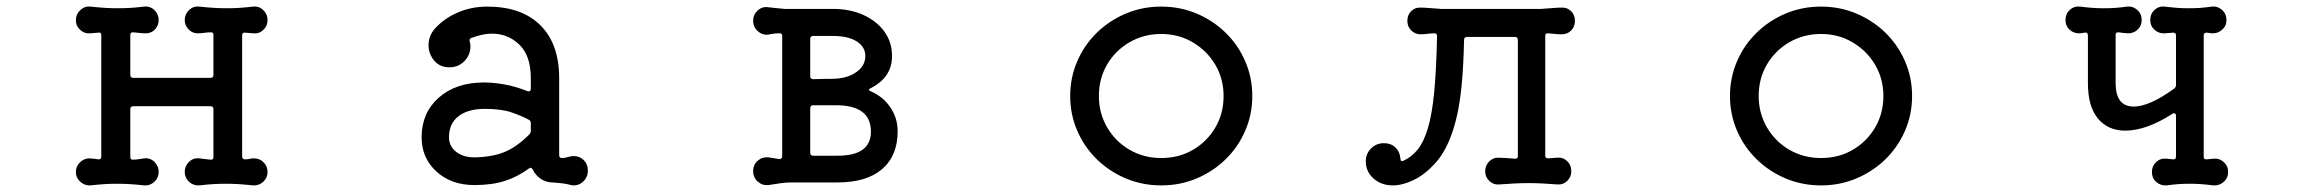

<svg xmlns="http://www.w3.org/2000/svg" viewBox="-20 -538 7040 582"><path d="M750 -58Q767 -58 779 -46Q791 -34 791 -17Q791 1 778 13Q765 25 747 24Q719 21 701 20Q683 19 666 19Q646 19 628 20Q610 21 584 24Q566 25 553 13Q540 1 540 -17Q540 -35 553 -47.5Q566 -60 584 -58Q592 -57 600.5 -56Q609 -55 618 -54H620Q627 -54 627 -62V-207Q627 -216 618 -216H384Q375 -216 375 -207V-62Q375 -54 382 -54Q392 -54 400.5 -55.5Q409 -57 417 -58Q435 -60 448 -47.5Q461 -35 461 -17Q461 1 448 13Q435 25 418 24Q390 21 371.5 20Q353 19 336 19Q316 19 298.5 20Q281 21 254 24Q237 25 223.5 13Q210 1 210 -17Q210 -34 222.5 -46Q235 -58 251 -58Q256 -58 263.5 -57Q271 -56 278 -55H280Q287 -55 287 -64V-431Q287 -441 278 -439L254 -437Q237 -435 223.5 -447Q210 -459 210 -477Q210 -495 223.5 -507.5Q237 -520 254 -518Q283 -515 301 -514Q319 -513 336 -513Q356 -513 373.5 -514Q391 -515 417 -518Q435 -520 448 -507.5Q461 -495 461 -477Q461 -461 450 -449Q439 -437 422 -437Q414 -437 404.5 -438Q395 -439 384 -440H382Q375 -440 375 -432V-311Q375 -302 384 -302H618Q627 -302 627 -311V-432Q627 -440 620 -440Q609 -440 599.5 -438.5Q590 -437 579 -437Q563 -437 551.5 -449Q540 -461 540 -477Q540 -495 553 -507.5Q566 -520 584 -518Q613 -515 631 -514Q649 -513 666 -513Q686 -513 703.5 -514Q721 -515 747 -518Q765 -520 778 -507.5Q791 -495 791 -477Q791 -459 778 -447Q765 -435 747 -437L723 -439H721Q714 -439 714 -431V-64Q714 -55 723 -55Q731 -55 737 -56.5Q743 -58 750 -58Z M1711 -64Q1714 -65 1719 -65Q1737 -65 1749.5 -52.5Q1762 -40 1762 -21Q1762 0 1746.5 13.5Q1731 27 1711 23Q1697 19 1682.5 17.5Q1668 16 1655 15Q1635 15 1619 4Q1603 -7 1595 -24Q1590 -33 1583 -27Q1549 -2 1510 10.5Q1471 23 1418 23Q1348 23 1303 -18Q1258 -59 1258 -122Q1258 -196 1310 -242Q1362 -288 1447 -288Q1476 -288 1509.5 -282Q1543 -276 1578 -262Q1579 -262 1580 -261.5Q1581 -261 1582 -261Q1589 -261 1589 -269V-301Q1589 -369 1554.5 -402.5Q1520 -436 1471 -436Q1456 -436 1440.5 -432.5Q1425 -429 1409 -423Q1401 -420 1404 -412Q1405 -408 1405.5 -404.5Q1406 -401 1406 -397Q1406 -372 1388 -353Q1370 -334 1342 -334Q1313 -334 1296 -354.5Q1279 -375 1279 -401Q1279 -429 1298 -451Q1327 -483 1368.5 -500.5Q1410 -518 1457 -518Q1561 -518 1618 -461.5Q1675 -405 1675 -301V-68Q1675 -59 1683 -59Q1691 -59 1697.5 -61Q1704 -63 1711 -64ZM1418 -61Q1473 -62 1510 -77.5Q1547 -93 1584 -130Q1589 -135 1589 -141V-165Q1589 -172 1583 -175Q1563 -186 1531.5 -197Q1500 -208 1450 -208Q1398 -208 1369.5 -185.5Q1341 -163 1341 -122Q1341 -95 1362.5 -78Q1384 -61 1418 -61Z M2310 23Q2291 25 2277 12.5Q2263 0 2263 -19Q2263 -39 2277 -51Q2291 -63 2310 -61L2341 -56H2343Q2351 -56 2351 -65V-429Q2351 -437 2344 -437Q2334 -437 2325.5 -436Q2317 -435 2309 -433Q2291 -431 2277 -443.5Q2263 -456 2263 -475Q2263 -494 2277 -506.5Q2291 -519 2309 -516Q2320 -515 2332.5 -513.5Q2345 -512 2358 -511H2505Q2557 -511 2597.5 -492.5Q2638 -474 2661 -442Q2684 -410 2684 -368Q2684 -304 2620 -271Q2608 -266 2620 -261Q2657 -245 2679 -212.5Q2701 -180 2701 -140Q2701 -66 2654 -25.5Q2607 15 2519 15H2379Q2363 15 2345 17.5Q2327 20 2310 23ZM2445 -429Q2436 -429 2436 -420V-307Q2436 -298 2445 -298Q2467 -299 2483 -299Q2499 -299 2500 -299Q2546 -299 2574.5 -318.5Q2603 -338 2603 -368Q2603 -396 2577 -412.5Q2551 -429 2505 -429ZM2445 -219Q2436 -219 2436 -210V-75Q2436 -66 2445 -66H2519Q2620 -66 2620 -139Q2620 -219 2514 -219Z M3500 -518Q3557 -518 3607 -497Q3657 -476 3695 -439Q3733 -402 3754.5 -352.5Q3776 -303 3776 -247Q3776 -191 3754.5 -141.5Q3733 -92 3695 -55Q3657 -18 3607 3Q3557 24 3500 24Q3443 24 3393 3Q3343 -18 3305 -55Q3267 -92 3245.5 -141.5Q3224 -191 3224 -247Q3224 -303 3245.5 -352.5Q3267 -402 3305 -439Q3343 -476 3393 -497Q3443 -518 3500 -518ZM3500 -59Q3554 -59 3596.5 -84Q3639 -109 3664 -151.5Q3689 -194 3689 -247Q3689 -299 3664 -341.5Q3639 -384 3596 -409.5Q3553 -435 3500 -435Q3447 -435 3404 -410Q3361 -385 3336 -342.5Q3311 -300 3311 -247Q3311 -195 3336 -152Q3361 -109 3404 -84Q3447 -59 3500 -59Z M4699 -60Q4717 -62 4730 -50Q4743 -38 4743 -19Q4743 -1 4730 11Q4717 23 4699 21Q4674 19 4653.5 18Q4633 17 4613 17Q4594 17 4573 18Q4552 19 4526 21Q4508 23 4495 11Q4482 -1 4482 -19Q4482 -36 4493.5 -48Q4505 -60 4521 -60Q4532 -60 4545.5 -59Q4559 -58 4572 -57H4574Q4581 -57 4581 -65V-417Q4581 -426 4572 -426H4427Q4418 -426 4418 -417Q4416 -333 4410.5 -279Q4405 -225 4397 -189.5Q4389 -154 4378 -125Q4359 -74 4328.5 -41Q4298 -8 4264.5 8Q4231 24 4202 24Q4167 24 4143.5 3Q4120 -18 4120 -49Q4120 -72 4136 -88Q4152 -104 4175 -104Q4196 -104 4209.5 -91.5Q4223 -79 4225 -58Q4225 -46 4235 -51Q4260 -63 4278 -85.5Q4296 -108 4308.5 -150Q4321 -192 4327.5 -259.5Q4334 -327 4336 -428Q4336 -437 4329 -437Q4317 -437 4307 -435.5Q4297 -434 4286 -434Q4270 -434 4258 -445.5Q4246 -457 4246 -475Q4246 -492 4257 -503.5Q4268 -515 4284 -515Q4298 -515 4315 -513.5Q4332 -512 4348 -511H4652Q4669 -512 4685.5 -513.5Q4702 -515 4716 -515Q4732 -515 4743 -503.5Q4754 -492 4754 -475Q4754 -457 4742.5 -445.5Q4731 -434 4714 -434Q4705 -434 4694.5 -435Q4684 -436 4673 -437H4671Q4664 -437 4664 -429V-66Q4664 -58 4673 -58Z M5500 -518Q5557 -518 5607 -497Q5657 -476 5695 -439Q5733 -402 5754.5 -352.5Q5776 -303 5776 -247Q5776 -191 5754.5 -141.5Q5733 -92 5695 -55Q5657 -18 5607 3Q5557 24 5500 24Q5443 24 5393 3Q5343 -18 5305 -55Q5267 -92 5245.5 -141.5Q5224 -191 5224 -247Q5224 -303 5245.5 -352.5Q5267 -402 5305 -439Q5343 -476 5393 -497Q5443 -518 5500 -518ZM5500 -59Q5554 -59 5596.5 -84Q5639 -109 5664 -151.5Q5689 -194 5689 -247Q5689 -299 5664 -341.5Q5639 -384 5596 -409.5Q5553 -435 5500 -435Q5447 -435 5404 -410Q5361 -385 5336 -342.5Q5311 -300 5311 -247Q5311 -195 5336 -152Q5361 -109 5404 -84Q5447 -59 5500 -59Z M6690 -57Q6707 -59 6720.5 -47Q6734 -35 6734 -17Q6734 2 6720.5 13.5Q6707 25 6690 24Q6665 21 6650 20Q6635 19 6618 19Q6600 19 6585 20Q6570 21 6547 24Q6529 25 6516 13.5Q6503 2 6503 -17Q6503 -35 6516 -47Q6529 -59 6547 -57L6567 -55H6569Q6576 -55 6576 -64V-187Q6576 -192 6573 -194Q6570 -196 6565 -193Q6486 -142 6422 -142Q6370 -142 6339.5 -178.5Q6309 -215 6309 -286V-430Q6309 -441 6299 -439L6285 -437Q6267 -436 6254 -447.5Q6241 -459 6241 -477Q6241 -496 6254 -508Q6267 -520 6285 -518Q6310 -515 6325 -514Q6340 -513 6356 -513Q6376 -513 6391 -514Q6406 -515 6428 -518Q6445 -520 6458.5 -508Q6472 -496 6472 -477Q6472 -460 6460 -448.5Q6448 -437 6431 -437Q6425 -437 6417.5 -438Q6410 -439 6402 -440H6400Q6393 -440 6393 -432V-286Q6393 -215 6448 -215Q6495 -215 6570 -269Q6576 -274 6576 -280V-431Q6576 -439 6567 -439L6542 -437Q6524 -436 6511 -447.5Q6498 -459 6498 -477Q6498 -496 6511 -508Q6524 -520 6542 -518Q6567 -515 6582 -514Q6597 -513 6613 -513Q6633 -513 6648 -514Q6663 -515 6685 -518Q6702 -520 6715.5 -508Q6729 -496 6729 -477Q6729 -459 6715.5 -447.5Q6702 -436 6685 -437L6670 -439H6668Q6660 -439 6660 -430V-63Q6660 -54 6669 -55Z"/></svg>

Font: Kiwi Maru Medium
Style: Regular
Weight: 500
Designer: Hiroki-Chan
Version: Version 1.100